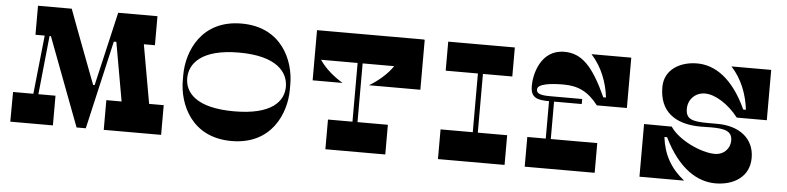

<svg xmlns="http://www.w3.org/2000/svg" viewBox="-43 -920 4671 1140"><g transform="rotate(5 2292.0 -350.0)"><path d="M852 -177 790 -527H856V-700H622L520 -260H511L398 -558L345 -700H144V-527H199L162 -177H41L40 0H294V-177H192L228 -527H236L435 0H490L611 -527H626L688 -177H597V0H939V-177Z M1677 -366C1677 -506 1598 -700 1358 -700C1118 -700 1039 -506 1039 -366V-334C1039 -194 1118 0 1358 0C1598 0 1677 -194 1677 -334ZM1358 -177C1131 -177 1064 -264 1064 -349C1064 -434 1131 -527 1358 -527C1585 -527 1652 -434 1652 -349C1652 -264 1585 -177 1358 -177Z M2143 -401H2449V-699H2443V-700H1807V-401H1985C1933 -433 1881 -475 1846 -527H2064V-177H1918V0H2275V-177H2094V-527H2282C2247 -475 2195 -433 2143 -401Z M2986 -527V-700H2589V-527H2781V-177H2589V0H2986V-177H2811V-527Z M3292 -506C3382 -506 3441 -477 3501 -400H3680V-700H3443C3507 -630 3541 -539 3551 -451H3535C3453 -631 3385 -700 3282 -700C3139 -700 3106 -549 3106 -482C3106 -414 3140 -400 3216 -400V-177H3106V0H3523V-177H3246V-400H3411V-430H3216C3144 -430 3139 -448 3139 -464C3139 -497 3220 -506 3292 -506Z M3790 -314V0H4056C3974 -65 3930 -143 3917 -248H3933C4024 -62 4139 0 4242 0C4351 0 4444 -56 4444 -169C4444 -286 4353 -353 4224 -353H4171C4071 -353 4035 -365 4035 -427C4035 -479 4074 -526 4136 -526C4195 -526 4275 -477 4335 -400H4514V-700H4277C4341 -632 4375 -539 4385 -451H4369C4287 -631 4179 -700 4073 -700C3973 -700 3879 -648 3879 -542C3879 -398 3971 -328 4127 -328C4147 -328 4167 -329 4186 -329C4266 -329 4314 -320 4314 -261C4314 -215 4279 -174 4223 -174C4142 -174 4006 -236 3955 -313Z"/></g></svg>

Font: Space Cowgirl Black
Style: Regular
Weight: 900
Designer: Valery Marier
Foundry: Valery Marier
Version: Version 1.000;hotconv 1.0.109;makeotfexe 2.5.65596